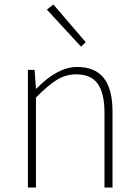

<svg xmlns="http://www.w3.org/2000/svg" viewBox="-20 -840 620 860"><path d="M105 0V-527H135L141 -443H143Q238 -540 325 -540Q406 -540 445 -490.5Q484 -441 484 -339V0H448V-334Q448 -422 418 -464.5Q388 -507 321 -507Q275 -507 235 -482.5Q195 -458 141 -403V0ZM343 -631 190 -797 219 -820 364 -651Z"/></svg>

Font: Noto Sans Korean Thin
Style: Regular
Weight: 250
Designer: Ryoko NISHIZUKA  (kana & ideographs); Paul D. Hunt (Latin, Greek & Cyrillic); Wenlong ZHANG  (bopomofo); Sandoll Communi
Foundry: Adobe Systems Incorporated
Version: Version 1.0001;PS 1;hotconv 1.0.78;makeotf.lib2.5.61930